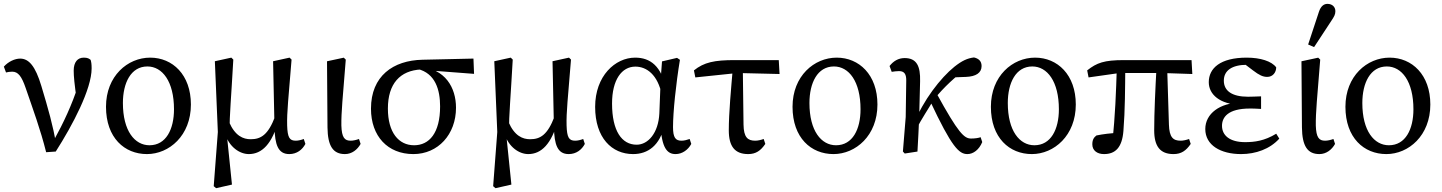

<svg xmlns="http://www.w3.org/2000/svg" viewBox="-20 -787 7487 997"><path d="M219.6 3.4 269.5 -0.1C358 -138.7 455.8 -324.5 455.8 -431.9C455.8 -455.1 453.8 -465.4 450.7 -476C443.1 -482.6 434.8 -487.7 414.9 -487.7C383.3 -487.7 362.7 -465 362.7 -420.2C362.7 -391.2 366.3 -351.8 379.3 -261.9L388.5 -347.2C349.2 -235.5 316.5 -161.7 254.5 -48.7L269.9 -45C257.1 -127.4 229.9 -224 194.7 -340.5C163.6 -444.2 129.7 -482.7 84.6 -482.7C57.5 -482.7 23.6 -467.5 0 -441L11.2 -410.7C20.2 -412.8 30.2 -414.8 43.2 -414.8C74 -414.8 92.3 -391.2 113.2 -330.3C151.7 -217.9 190 -115.2 219.6 3.4Z M743 13.1C858.5 13.1 971.3 -83 971.3 -244.3C971.3 -398.9 876.1 -487.7 759.7 -487.7C643.1 -487.7 530.4 -392.7 530.4 -232.5C530.4 -71.2 626.8 13.1 743 13.1ZM756.2 -32.7C679.6 -32.7 618.2 -107.3 618.2 -251.9C618.2 -356 659.4 -441.9 745.4 -441.9C823 -441.9 883.5 -364.2 883.5 -219.6C883.5 -115.8 842.4 -32.7 756.2 -32.7Z M1089.8 179.8 1102.1 190.2 1184.5 171.5 1158.3 -83.5 1171.8 -104C1171.8 -191.3 1180.6 -280.2 1191.5 -477.6L1181.2 -487.7L1095.7 -469L1111.2 -101.5L1089.8 179.8ZM1272.2 13.1C1339.7 13.1 1393.4 -38.9 1426.7 -164L1408.7 -182.7C1372.5 -86.5 1334.6 -64 1281.7 -64C1243.1 -64 1200.9 -80.9 1169.7 -153.1L1148.1 -94.2C1170 -22.5 1225.6 13.1 1272.2 13.1ZM1482.1 13.1C1521.8 13.1 1550.3 -10 1565.8 -39.7L1557.4 -65.3C1544.6 -60.3 1528.9 -56.4 1515.9 -56.4C1483.2 -56.4 1473.1 -73.1 1471.1 -135.5C1469.2 -204.8 1478.1 -278 1494 -477.6L1483.6 -487.7L1398.1 -469L1405.4 -124.2C1407.7 -37.7 1422.9 13.1 1482.1 13.1Z M1771.2 13.1C1807.2 13.1 1836 -9.9 1852.5 -39.7L1844.1 -65.3C1830.3 -60.3 1814.6 -56.4 1800.7 -56.4C1769.7 -56.4 1754.5 -72.2 1752.6 -135.5C1751.7 -203.9 1759.6 -277.8 1775.5 -477.4L1765.1 -487.5L1678.1 -468.8L1680.6 -125.1C1681.7 -28.9 1709.2 13.1 1771.2 13.1Z M2126.5 13.1C2254.9 13.1 2347.9 -89.4 2347.9 -227.6C2347.9 -331.8 2292.5 -429.4 2159.7 -440.9L2147.5 -429.2C2240.9 -406.9 2265.3 -320.2 2265.3 -234.6C2265.3 -96.2 2209 -32.7 2130.3 -32.7C2050.3 -32.7 1994.2 -98.8 1994.2 -223.1C1994.2 -352.5 2057.3 -421.1 2167 -426.3L2178.7 -423.6L2441.6 -403.5L2438.5 -482.8L2173.9 -476.8C2021.4 -473.6 1906.4 -392.2 1906.4 -222.6C1906.4 -79.8 1993.4 13.1 2126.5 13.1Z M2540.8 179.8 2553.1 190.2 2635.5 171.5 2609.3 -83.5 2622.8 -104C2622.8 -191.3 2631.6 -280.2 2642.5 -477.6L2632.2 -487.7L2546.7 -469L2562.2 -101.5L2540.8 179.8ZM2723.2 13.1C2790.7 13.1 2844.4 -38.9 2877.7 -164L2859.7 -182.7C2823.5 -86.5 2785.6 -64 2732.7 -64C2694.1 -64 2651.9 -80.9 2620.7 -153.1L2599.1 -94.2C2621 -22.5 2676.6 13.1 2723.2 13.1ZM2933.1 13.1C2972.8 13.1 3001.3 -10 3016.8 -39.7L3008.4 -65.3C2995.6 -60.3 2979.9 -56.4 2966.9 -56.4C2934.2 -56.4 2924.1 -73.1 2922.1 -135.5C2920.2 -204.8 2929.1 -278 2945 -477.6L2934.6 -487.7L2849.1 -469L2856.4 -124.2C2858.7 -37.7 2873.9 13.1 2933.1 13.1Z M3267.3 13.1C3344.8 13.1 3406.9 -31.8 3430.1 -136.4L3410.1 -135.6C3416.1 -17.3 3445.3 13.1 3487.9 13.1C3522.8 13.1 3553.5 -9.3 3569.6 -39.7L3561.3 -65.3C3547.5 -60.3 3531.8 -56.4 3518.7 -56.4C3487.8 -56.4 3474.8 -72.7 3474.8 -127.1C3474.8 -204.9 3489.8 -350.1 3510.7 -476.4L3495.6 -486.5L3417.6 -468.2L3410.7 -375.2L3403.8 -197.9C3398.9 -96.8 3345.8 -35.6 3285.9 -35.6C3208.5 -35.6 3158.2 -107.2 3158.2 -249.5C3158.2 -372.8 3208.5 -441.1 3279.3 -441.1C3337.3 -441.1 3395.8 -399.8 3417.1 -292.4L3439.6 -321.6C3415.3 -444.7 3356.4 -487.7 3278.1 -487.7C3174.4 -487.7 3070.4 -392.4 3070.4 -232.1C3070.4 -71.3 3157 13.1 3267.3 13.1Z M3590.6 -385 3810.3 -407.9 4028 -402.7 4023.9 -474.9H3795.1C3690.2 -474.9 3636.2 -463.9 3583.4 -421.5L3590.6 -385ZM3865.3 13.1C3904.7 13.1 3930.2 -4.5 3954 -39.7L3945.6 -65.3C3931.9 -60.3 3915.1 -56.4 3901.9 -56.4C3862.9 -56.4 3841.9 -73.4 3840.9 -140.1L3837.1 -439.6H3786C3776.3 -328.2 3764.4 -200.9 3764.4 -110.2C3764.4 -26.6 3795.9 13.1 3865.3 13.1Z M4308 13.1C4423.5 13.1 4536.3 -83 4536.3 -244.3C4536.3 -398.9 4441.1 -487.7 4324.7 -487.7C4208.1 -487.7 4095.4 -392.7 4095.4 -232.5C4095.4 -71.2 4191.8 13.1 4308 13.1ZM4321.2 -32.7C4244.6 -32.7 4183.2 -107.3 4183.2 -251.9C4183.2 -356 4224.4 -441.9 4310.4 -441.9C4388 -441.9 4448.5 -364.2 4448.5 -219.6C4448.5 -115.8 4407.4 -32.7 4321.2 -32.7Z M4678 10.2 4744.1 0C4748 -59 4750 -117.8 4753 -176.5L4757.8 -365.1C4759.8 -442.8 4740.7 -485.5 4677.4 -485.5C4644.5 -485.5 4618.5 -469.1 4599.2 -444.2L4610.4 -414C4622.1 -415.9 4636 -417.8 4648.6 -417.8C4677.7 -417.8 4685.9 -399.8 4685.9 -369.8L4683.1 -179.5L4668.5 -0.2L4678 10.2ZM4733.3 -107.5C4768.9 -176.7 4797.9 -216 4830.7 -273.4C4883.9 -334.7 4938.2 -389.1 5007.1 -435.6L4908.2 -384.4L4997 -387.7C5047.3 -389.9 5077.1 -408.3 5077.1 -444.2C5077.1 -471.2 5059.9 -483.6 5037.5 -488.7C5003.2 -484.5 4974.7 -471.4 4935.5 -440.1C4865 -383.4 4772.4 -264.8 4725.9 -143.7L4733.3 -107.5ZM5003.6 13.1C5034 13.1 5064.5 -9.8 5080.5 -49.3L5072.1 -74.6C5062 -70.6 5043.3 -67.6 5022.3 -67.6C4986.9 -67.6 4956.6 -95 4842.5 -303.4L4808.5 -264.9C4922.9 -20.9 4960.2 13.1 5003.6 13.1Z M5338 13.1C5453.5 13.1 5566.3 -83 5566.3 -244.3C5566.3 -398.9 5471.1 -487.7 5354.7 -487.7C5238.1 -487.7 5125.4 -392.7 5125.4 -232.5C5125.4 -71.2 5221.8 13.1 5338 13.1ZM5351.2 -32.7C5274.6 -32.7 5213.2 -107.3 5213.2 -251.9C5213.2 -356 5254.4 -441.9 5340.4 -441.9C5418 -441.9 5478.5 -364.2 5478.5 -219.6C5478.5 -115.8 5437.4 -32.7 5351.2 -32.7Z M5712.9 13.1C5771.6 13.1 5806.9 -20.8 5813.6 -107.3C5822.2 -214.2 5822.3 -328.7 5823.3 -440.8H5779.5C5775.3 -311 5771 -181.5 5756 -51.6L5791.4 -97.2C5749.4 -95.9 5706.6 -90.5 5673.3 -83.5C5660.1 -73.1 5652.1 -61.5 5652.1 -37.4C5652.1 -5.9 5676.8 13.1 5712.9 13.1ZM5632.6 -385 5794.1 -407.9H6015.2L6171.4 -402.7L6167.3 -474.9H5816.9C5713 -474.9 5675.3 -461 5625.4 -421.5L5632.6 -385ZM6073.8 13.1C6113.7 13.1 6139.2 -4.5 6163 -39.7L6154.6 -65.3C6140.9 -60.3 6124.1 -56.4 6110.9 -56.4C6071.9 -56.4 6051.9 -73.4 6049.9 -140.1L6040.6 -440.8H5985.7C5979.4 -328.7 5973.4 -201 5973.4 -110.4C5973.4 -27 6004.4 13.1 6073.8 13.1Z M6424.8 13.1C6500.3 13.1 6574.3 -13 6623 -67.1L6607.1 -92.7C6545.5 -55.2 6494.3 -48.9 6445.1 -48.9C6366 -48.9 6325.5 -83.7 6325.5 -133.8C6325.5 -177.5 6355.7 -223.4 6470.2 -223.4C6485.2 -223.4 6495.3 -223.4 6528.4 -221.4V-286.7C6498.3 -285.7 6480.7 -284.7 6460.7 -284.7C6376.4 -284.7 6335 -315.8 6335 -368.2C6335 -420.8 6377.5 -450.5 6454.8 -450.5C6474.7 -450.5 6492.1 -448.9 6515.4 -443.8L6504.7 -461.3L6434.4 -460.9L6486.2 -421.6C6518.9 -396.6 6537.9 -387.7 6560.4 -387.7C6589.8 -387.7 6606.9 -411.6 6606.9 -437.3C6583.3 -469.1 6525 -487.7 6453.9 -487.7C6316.3 -487.7 6256.8 -432.5 6256.8 -360.3C6256.8 -296 6314.8 -245.9 6420.5 -241.9V-254.2C6315.3 -252.8 6238.7 -197.3 6238.7 -117C6238.7 -32.9 6318.5 13.1 6424.8 13.1Z M6831.2 13.1C6867.2 13.1 6896 -9.9 6912.5 -39.7L6904.1 -65.3C6890.3 -60.3 6874.6 -56.4 6860.7 -56.4C6829.7 -56.4 6814.5 -72.2 6812.6 -135.5C6811.7 -203.9 6819.6 -277.8 6835.5 -477.4L6825.1 -487.5L6738.1 -468.8L6740.6 -125.1C6741.7 -28.9 6769.2 13.1 6831.2 13.1ZM6772.8 -555.9 6803.7 -542.5 6892.3 -677.4C6908.7 -701.8 6914.2 -712.3 6914.2 -728.9C6914.2 -751.5 6897.6 -766.9 6873.1 -766.9C6855.4 -766.9 6839.2 -756.5 6829 -726.3L6772.8 -555.9Z M7179 13.1C7294.5 13.1 7407.3 -83 7407.3 -244.3C7407.3 -398.9 7312.1 -487.7 7195.7 -487.7C7079.1 -487.7 6966.4 -392.7 6966.4 -232.5C6966.4 -71.2 7062.8 13.1 7179 13.1ZM7192.2 -32.7C7115.6 -32.7 7054.2 -107.3 7054.2 -251.9C7054.2 -356 7095.4 -441.9 7181.4 -441.9C7259 -441.9 7319.5 -364.2 7319.5 -219.6C7319.5 -115.8 7278.4 -32.7 7192.2 -32.7Z"/></svg>

Font: Source Serif Variable
Style: Regular
Weight: 389
Designer: Frank Grießhammer
Foundry: Adobe Systems Incorporated
Version: Version 3.001;hotconv 1.0.111;makeotfexe 2.5.65597